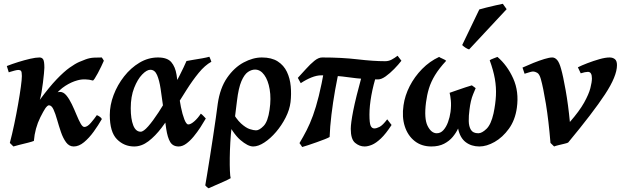

<svg xmlns="http://www.w3.org/2000/svg" viewBox="-20 -765 3345 1029"><path d="M536.6 -439.5Q531.2 -426.8 522.5 -408.7Q513.7 -390.6 504.4 -373Q495.1 -355.5 487.5 -344Q480 -332.5 477.1 -333.5Q459.5 -338.9 437.3 -339.6Q415 -340.3 393.6 -334Q362.8 -325.7 330.1 -304.9Q297.4 -284.2 263.7 -242.2Q225.6 -195.8 196.3 -136.7Q167 -77.6 161.6 -9.8Q152.8 -5.9 129.4 0Q106 5.9 83 11.5Q60.1 17.1 51.8 20L32.7 1Q44.9 -44.9 56.4 -99.6Q67.9 -154.3 77.1 -207Q86.4 -259.8 91.8 -300Q97.2 -340.3 97.2 -357.4Q97.2 -379.9 92.5 -385Q87.9 -390.1 79.1 -390.1Q71.8 -390.1 59.3 -387Q46.9 -383.8 36.9 -380.6Q26.9 -377.4 26.9 -377.4L16.6 -411.1Q43.9 -421.9 77.4 -432.4Q110.8 -442.9 141.6 -450Q172.4 -457 191.4 -457Q205.1 -457 211.4 -446.8Q217.8 -436.5 217.8 -401.9Q217.8 -393.1 215.6 -371.1Q213.4 -349.1 210.2 -322.3Q207 -295.4 202.6 -270.5Q198.2 -245.6 193.4 -230Q244.1 -298.8 283.7 -340.1Q323.2 -381.3 353.3 -402.6Q383.3 -423.8 404.3 -432.9Q425.3 -441.9 439 -446.8Q461.4 -455.1 484.4 -456.1Q507.3 -457 525.4 -457Q528.8 -452.6 532 -447.5Q535.2 -442.4 536.6 -439.5ZM525.9 -127Q506.8 -93.8 482.4 -59.8Q458 -25.9 430.4 -2.9Q402.8 20 375 20Q350.6 20 334.2 -2.2Q317.9 -24.4 306.6 -57.4Q295.4 -90.3 286.1 -123.3Q276.9 -156.2 266.6 -178.5Q256.3 -200.7 242.2 -200.7Q233.9 -200.7 220.2 -180.7Q206.5 -160.6 192.6 -132.3Q178.7 -104 170.9 -79.1Q170.9 -79.1 161.6 -80.1Q152.3 -81.1 147.9 -89.8Q176.3 -152.3 200.7 -189Q225.1 -225.6 244.4 -243.7Q263.7 -261.7 278.1 -267.1Q292.5 -272.5 301.3 -272.5Q320.3 -272.5 335.9 -253.4Q351.6 -234.4 365 -206.3Q378.4 -178.2 389.9 -150.1Q401.4 -122.1 411.9 -103.3Q422.4 -84.5 432.1 -84.5Q447.8 -84.5 466.8 -106.4Q485.8 -128.4 499 -147.9Q505.9 -145.5 514.4 -139.6Q522.9 -133.8 525.9 -127Z M1112.8 -434.1Q1078.1 -415 1045.2 -374.8Q1012.2 -334.5 979.7 -283.2Q947.3 -231.9 914.1 -179Q880.9 -126 846.4 -80.8Q812 -35.6 775.4 -7.8Q738.8 20 699.2 20Q645 20 606.7 -18.8Q568.4 -57.6 568.4 -148.9Q568.4 -201.7 588.9 -255.9Q609.4 -310.1 645.3 -355.7Q681.2 -401.4 727.8 -429.2Q774.4 -457 826.7 -457Q876.5 -457 897.9 -432.1Q919.4 -407.2 926.3 -363.8Q933.1 -320.3 938.5 -264.2Q941.9 -230 949.7 -191.2Q957.5 -152.3 968 -125.2Q978.5 -98.1 989.3 -98.1Q1002 -98.1 1021 -114.5Q1040 -130.9 1056.2 -155.8Q1062.5 -151.9 1071 -142.8Q1079.6 -133.8 1083 -129.9Q1070.8 -108.4 1054 -82.5Q1037.1 -56.6 1017.8 -33.2Q998.5 -9.8 978 5.1Q957.5 20 937.5 20Q906.7 20 892.3 -3.7Q877.9 -27.3 870.8 -74.5Q863.8 -121.6 854.5 -191.9Q847.7 -243.7 840.8 -289.1Q834 -334.5 821.8 -362.8Q809.6 -391.1 785.6 -391.1Q766.6 -391.1 741.9 -365.7Q717.3 -340.3 699 -293.9Q680.7 -247.6 680.7 -185.1Q680.7 -127.4 694.1 -93.3Q707.5 -59.1 733.9 -59.1Q749 -59.1 774.4 -88.1Q799.8 -117.2 829.6 -162.8Q859.4 -208.5 888.9 -260.7Q918.5 -313 942.4 -360.1Q966.3 -407.2 979.5 -438Q993.7 -440.9 1016.8 -444.6Q1040 -448.2 1063.5 -452.4Q1086.9 -456.5 1102.1 -460.9Q1105 -456.1 1108.2 -446.8Q1111.3 -437.5 1112.8 -434.1Z M1537.1 -217.8Q1532.2 -177.2 1511 -135.3Q1489.7 -93.3 1459.7 -58.1Q1429.7 -22.9 1397 -1.5Q1364.3 20 1336.9 20Q1308.6 20 1267.8 -15.1Q1227.1 -50.3 1186 -135.7Q1192.4 -140.6 1193.4 -149.9Q1194.3 -159.2 1198.5 -167.5Q1202.6 -175.8 1218.3 -177.7Q1245.6 -127 1271.7 -103.3Q1297.9 -79.6 1318.8 -73Q1339.8 -66.4 1352.1 -66.4Q1370.1 -66.4 1393.1 -90.3Q1416 -114.3 1424.8 -177.2Q1433.6 -237.3 1425.3 -286.1Q1417 -335 1396.2 -363.5Q1375.5 -392.1 1346.7 -392.1Q1328.1 -392.1 1308.8 -379.2Q1289.6 -366.2 1273.9 -330.1Q1258.3 -293.9 1250 -224.1Q1248 -208 1244.9 -182.9Q1241.7 -157.7 1239.3 -137.7Q1236.8 -117.7 1236.8 -117.7Q1231.4 -139.2 1227.5 -124.8Q1223.6 -110.4 1221.2 -82Q1216.8 -45.4 1214.4 -2.4Q1211.9 40.5 1211.4 80.8Q1210.9 121.1 1212.2 150.9Q1213.4 180.7 1216.3 189.9Q1203.6 197.3 1180.2 207.8Q1156.7 218.3 1133.5 228.3Q1110.4 238.3 1098.1 244.1Q1088.9 239.3 1080.1 228.5Q1083.5 209.5 1090.3 168Q1097.2 126.5 1105.5 73.5Q1113.8 20.5 1122.1 -33.9Q1130.4 -88.4 1137 -135Q1143.6 -181.6 1147 -209Q1159.2 -293.5 1197.3 -348.4Q1235.4 -403.3 1285.6 -430.2Q1335.9 -457 1383.3 -457Q1435.5 -457 1468.3 -436Q1501 -415 1517.6 -380.1Q1534.2 -345.2 1538.1 -303Q1542 -260.7 1537.1 -217.8Z M2110.8 -466.3 2131.3 -439.5Q2115.2 -418.5 2092.5 -395.3Q2069.8 -372.1 2046.9 -355.7Q2023.9 -339.4 2006.3 -339.4Q1929.2 -339.4 1852.5 -350.3Q1775.9 -361.3 1701.7 -361.3Q1677.7 -361.3 1649.2 -349.9Q1620.6 -338.4 1591.8 -319.3L1576.2 -347.7Q1597.2 -370.1 1619.9 -395.5Q1642.6 -420.9 1664.8 -439Q1687 -457 1706.5 -457Q1811.5 -457 1896.5 -447Q1981.4 -437 2043.9 -437Q2063 -437 2079.1 -445.6Q2095.2 -454.1 2110.8 -466.3ZM2078.6 -95.2Q2047.9 -47.9 2021.5 -22.9Q1995.1 2 1973.4 11Q1951.7 20 1933.6 20Q1906.7 20 1883.3 0.7Q1859.9 -18.6 1859.9 -74.2Q1859.9 -104 1873 -171.4Q1886.2 -238.8 1921.4 -367.2L2000.5 -372.6Q1980.5 -310.5 1970.2 -253.4Q1960 -196.3 1960 -150.9Q1960 -105 1966.6 -90.8Q1973.1 -76.7 1986.3 -76.7Q1998 -76.7 2014.6 -85.2Q2031.2 -93.8 2055.2 -125.5ZM1802.2 -410.2Q1788.1 -350.1 1776.1 -282.7Q1764.2 -215.3 1756.3 -150.1Q1748.5 -85 1746.6 -30.8Q1739.7 -26.4 1720.5 -18.8Q1701.2 -11.2 1677.2 -2.7Q1653.3 5.9 1631.8 12.9Q1610.4 20 1599.6 22.9Q1598.1 20 1591.6 11Q1585 2 1585 2Q1605.5 -32.2 1623.3 -66.9Q1641.1 -101.6 1657.2 -145.5Q1673.3 -189.5 1688.5 -250.5Q1703.6 -311.5 1719.2 -398.4Q1726.6 -401.4 1746.6 -404.1Q1766.6 -406.7 1784.4 -408.4Q1802.2 -410.2 1802.2 -410.2Z M2292 20Q2239.3 20 2202.4 -9Q2165.5 -38.1 2149.4 -87.9Q2133.3 -137.7 2142.6 -200.7Q2149.9 -252.9 2175.8 -303.5Q2201.7 -354 2242.2 -395.3Q2282.7 -436.5 2333.5 -460Q2336.4 -457 2352.3 -450.2Q2368.2 -443.4 2371.1 -439Q2333 -397.9 2311.3 -362.1Q2289.6 -326.2 2278.8 -290.8Q2268.1 -255.4 2263.2 -216.8Q2252 -129.4 2271.7 -90.1Q2291.5 -50.8 2320.8 -50.8Q2341.3 -50.8 2356.4 -67.6Q2371.6 -84.5 2381.1 -110.6Q2390.6 -136.7 2394.5 -165Q2398.9 -200.2 2396.2 -226.8Q2393.6 -253.4 2389.6 -267.6Q2403.8 -272.5 2428 -281Q2452.1 -289.6 2475.1 -297.1Q2498 -304.7 2508.8 -307.6Q2515.1 -303.2 2522.2 -297.9Q2529.3 -292.5 2529.3 -292.5Q2529.3 -292.5 2515.6 -259.8Q2502 -227.1 2496.1 -176.8Q2491.7 -145 2492.2 -116.2Q2492.7 -87.4 2503.9 -69.1Q2515.1 -50.8 2543.5 -50.8Q2563 -50.8 2587.4 -74.5Q2611.8 -98.1 2625 -157.2Q2635.7 -208 2637.9 -252.7Q2640.1 -297.4 2632.1 -343Q2624 -388.7 2604.5 -441.9Q2608.4 -445.8 2625 -451.9Q2641.6 -458 2646 -460Q2698.7 -415 2730.5 -344.5Q2762.2 -273.9 2750 -187Q2740.7 -121.1 2707.3 -75Q2673.8 -28.8 2630.9 -4.4Q2587.9 20 2549.3 20Q2506.3 20 2475.8 -3.2Q2445.3 -26.4 2435.1 -76.2Q2424.8 -53.7 2406.5 -31.5Q2388.2 -9.3 2359.9 5.4Q2331.5 20 2292 20ZM2695.3 -715.8 2494.1 -500Q2475.6 -505.9 2457 -523.4L2548.8 -714.4Q2559.6 -717.8 2585 -724.1Q2610.4 -730.5 2636.2 -736.3Q2662.1 -742.2 2674.8 -744.6Z M3286.6 -416Q3286.6 -356.9 3222.4 -259.3Q3158.2 -161.6 3024.9 -1Q3019.5 2 3003.9 5.6Q2988.3 9.3 2972.2 13.2Q2956.1 17.1 2949.7 20L2930.2 1Q2920.4 -118.7 2905.8 -208Q2891.1 -297.4 2878.4 -341.8Q2871.1 -368.2 2858.9 -375Q2846.7 -381.8 2837.4 -381.8Q2831.5 -381.8 2820.6 -378.7Q2809.6 -375.5 2800.5 -372.6Q2791.5 -369.6 2791.5 -369.6L2780.3 -402.8Q2808.1 -415.5 2839.1 -428Q2870.1 -440.4 2897.2 -448.7Q2924.3 -457 2939.9 -457Q2954.1 -457 2966.1 -443.4Q2978 -429.7 2987.3 -395Q2998 -357.9 3011.7 -280.5Q3025.4 -203.1 3034.2 -111.3Q3085 -169.4 3110.4 -214.8Q3135.7 -260.3 3144 -292.7Q3152.3 -325.2 3152.3 -344.7Q3152.3 -379.9 3130.9 -379.9Q3117.2 -379.9 3092.3 -372.1L3077.1 -404.3Q3096.2 -414.1 3127.9 -426.3Q3159.7 -438.5 3192.1 -447.8Q3224.6 -457 3246.6 -457Q3264.2 -457 3275.4 -448Q3286.6 -439 3286.6 -416Z"/></svg>

Font: Gentium Plus
Style: Bold Italic
Weight: 700
Italic angle: -8°
Designer: Victor Gaultney, Annie Olsen, Iska Routamaa, Becca Hirsbrunner
Foundry: SIL International
Version: Version 6.101